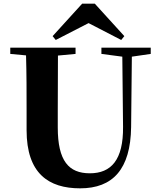

<svg xmlns="http://www.w3.org/2000/svg" viewBox="-20 -1007 869 1047"><path d="M497 -987H428L267 -810L284 -789L463 -881L641 -789L658 -810ZM533 -713 647 -698 651 -316C653 -135 586 -62 470 -62C355 -62 295 -129 295 -312V-406L296 -704L392 -713V-747H36V-713L122 -705C125 -605 125 -504 125 -406V-297C125 -61 245 20 417 20C595 20 692 -84 695 -314L699 -698L802 -713V-747H533Z"/></svg>

Font: Noto Serif SC Black
Style: Regular
Weight: 900
Designer: Ryoko NISHIZUKA 西塚涼子 (kana & ideographs); Frank Grießhammer (Latin, Greek & Cyrillic); Wenlong ZHANG 张文龙 (bopomofo); San
Foundry: Adobe
Version: Version 2.001;hotconv 1.1.0;makeotfexe 2.6.0